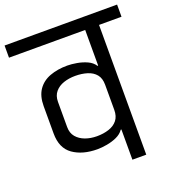

<svg xmlns="http://www.w3.org/2000/svg" viewBox="-185 -954 964 1068"><g transform="rotate(-20 297.0 -420.0)"><path d="M497 0H415Q415 -41 415 -90Q415 -139 415 -179H411Q396 -157 368.5 -144.5Q341 -132 309.5 -126.5Q278 -121 253 -121Q165 -121 109 -160.5Q53 -200 53 -287V-449Q53 -508 78.5 -545Q104 -582 149.5 -599Q195 -616 253 -616Q278 -616 309.5 -610.5Q341 -605 368.5 -592.5Q396 -580 411 -557H415V-768Q388 -768 342.5 -768Q297 -768 243.5 -768Q190 -768 136 -768Q82 -768 36.5 -768Q-9 -768 -36 -768V-840H630V-768H497ZM136 -295Q136 -259 155.5 -236Q175 -213 206.5 -201.5Q238 -190 275 -190Q314 -190 346 -200.5Q378 -211 396.5 -234Q415 -257 415 -295V-444Q415 -482 396.5 -504.5Q378 -527 346 -537Q314 -547 275 -547Q238 -547 206.5 -536.5Q175 -526 155.5 -503Q136 -480 136 -444Z"/></g></svg>

Font: Matangi Medium
Style: Regular
Weight: 500
Designer: Prashant Pant
Foundry: The Graphic Ant
Version: Version 3.002